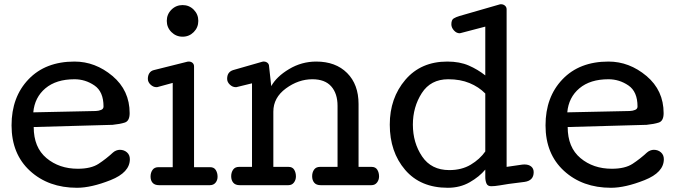

<svg xmlns="http://www.w3.org/2000/svg" viewBox="-20 -869 3183 901"><path d="M138.2 -272.9Q138.2 -177.2 198 -127.2Q257.8 -77.1 345.2 -77.1Q407.2 -77.1 442.6 -100.3Q478 -123.5 510.3 -153.3Q517.6 -159.7 525.9 -162.8Q534.2 -166 542.5 -166Q562 -166 575.7 -154.1Q589.4 -142.1 589.4 -122.1Q589.4 -59.6 498.8 -23.7Q408.2 12.2 341.3 12.2Q207.5 12.2 120.8 -67.1Q34.2 -146.5 34.2 -280.8Q34.2 -413.6 113.8 -496.8Q193.4 -580.1 329.6 -580.1Q427.2 -580.1 507.8 -512.5Q588.4 -444.8 588.4 -337.9Q588.4 -301.3 565.7 -293.9Q543 -286.6 508.3 -283.2ZM465.8 -369.1Q465.8 -439 423.1 -468Q380.4 -497.1 329.6 -497.1Q243.7 -497.1 193.1 -454.6Q142.6 -412.1 136.2 -341.8L429.7 -348.1Q443.4 -348.6 454.6 -353.3Q465.8 -357.9 465.8 -369.1Z M836.9 -696.8Q806.2 -696.8 784.4 -718.5Q762.7 -740.2 762.7 -771Q762.7 -801.8 784.4 -823.5Q806.2 -845.2 836.9 -845.2Q867.7 -845.2 889.2 -823.5Q910.6 -801.8 910.6 -771Q910.6 -740.2 889.2 -718.5Q867.7 -696.8 836.9 -696.8ZM686.5 -40.5Q686.5 -58.6 695.6 -71.5Q704.6 -84.5 723.6 -84.5H790.5V-480L720.7 -460.9Q719.7 -460.4 718 -460.2Q716.3 -460 713.9 -460Q699.2 -460 686.5 -471.9Q673.8 -483.9 673.8 -499Q673.8 -514.6 680.9 -525.6Q688 -536.6 701.7 -540L857.9 -579.1Q859.4 -579.6 861.3 -579.8Q863.3 -580.1 865.7 -580.1Q876.5 -580.1 883.5 -574Q890.6 -567.9 890.6 -557.1V-84.5H965.8Q984.4 -84.5 992.7 -71Q1001 -57.6 1001 -39.6Q1001 -23.4 991.5 -11.7Q981.9 0 964.8 0H726.6Q706.1 0 696.3 -11Q686.5 -22 686.5 -40.5Z M1445.8 -497.1Q1380.4 -497.1 1321.5 -453.9Q1262.7 -410.6 1262.7 -345.2V-85.9H1334Q1352.5 -85.9 1360.6 -72.5Q1368.7 -59.1 1368.7 -41Q1368.7 -24.9 1359.4 -12.5Q1350.1 0 1333 0H1105Q1084.5 0 1074.7 -11.7Q1064.9 -23.4 1064.9 -42Q1064.9 -60.1 1074 -73Q1083 -85.9 1102.1 -85.9H1162.6V-478L1092.8 -460.9Q1091.8 -460.4 1090.1 -460.2Q1088.4 -460 1085.9 -460Q1071.3 -460 1058.6 -471.9Q1045.9 -483.9 1045.9 -499Q1045.9 -515.6 1053 -525.6Q1060.1 -535.6 1073.7 -540L1210 -579.1Q1211.9 -579.1 1212.4 -579.6Q1212.9 -580.1 1214.8 -580.1H1217.8Q1228 -580.1 1235.4 -574Q1242.7 -567.9 1242.7 -557.1L1252.9 -464.8Q1277.8 -509.8 1336.7 -544.9Q1395.5 -580.1 1463.9 -580.1Q1555.2 -580.1 1608.9 -526.4Q1662.6 -472.7 1662.6 -380.9V-85.9H1723.6Q1742.2 -85.9 1750.5 -72.5Q1758.8 -59.1 1758.8 -41Q1758.8 -24.9 1749.3 -12.5Q1739.7 0 1722.7 0H1484.9Q1464.4 0 1454.6 -11.7Q1444.8 -23.4 1444.8 -42Q1444.8 -60.1 1453.9 -73Q1462.9 -85.9 1481.9 -85.9H1564V-372.1Q1564 -430.2 1534.4 -463.6Q1504.9 -497.1 1445.8 -497.1Z M1917.5 -284.2Q1917.5 -199.2 1960.7 -135Q2003.9 -70.8 2088.4 -70.8Q2146.5 -70.8 2189 -96.2Q2231.4 -121.6 2257.3 -158.2V-430.2Q2226.6 -461.4 2183.3 -479.2Q2140.1 -497.1 2083.5 -497.1Q2001 -497.1 1959.2 -431.9Q1917.5 -366.7 1917.5 -284.2ZM1809.1 -284.2Q1809.1 -408.7 1882.1 -494.4Q1955.1 -580.1 2079.1 -580.1Q2137.2 -580.1 2179.7 -561.5Q2222.2 -543 2257.3 -515.1V-744.1L2142.1 -713.9Q2140.1 -713.9 2139.6 -713.4Q2139.2 -712.9 2137.2 -712.9Q2122.1 -712.9 2110.1 -726.3Q2098.1 -739.7 2098.1 -754.9Q2098.1 -775.9 2109.1 -782.5Q2120.1 -789.1 2136.2 -793.9L2324.2 -848.1Q2325.2 -848.6 2327.1 -848.9Q2329.1 -849.1 2331.5 -849.1Q2341.8 -849.1 2349.6 -842.5Q2357.4 -835.9 2357.4 -825.2V-85.9L2428.2 -96.2Q2430.7 -96.7 2434.1 -96.9Q2437.5 -97.2 2441.4 -97.2Q2460.9 -97.2 2472.7 -87.6Q2484.4 -78.1 2484.4 -61Q2484.4 -21.5 2441.7 -15.4Q2398.9 -9.3 2367.2 -5.9Q2348.1 -2.9 2324.5 1Q2300.8 4.9 2285.2 4.9Q2268.1 4.9 2262.7 -8.3Q2257.3 -21.5 2257.3 -38.1V-73.2Q2229.5 -39.6 2184.1 -13.7Q2138.7 12.2 2081.5 12.2Q1953.1 12.2 1881.1 -72Q1809.1 -156.2 1809.1 -284.2Z M2644 -272.9Q2644 -177.2 2703.9 -127.2Q2763.7 -77.1 2851.1 -77.1Q2913.1 -77.1 2948.5 -100.3Q2983.9 -123.5 3016.1 -153.3Q3023.4 -159.7 3031.7 -162.8Q3040 -166 3048.3 -166Q3067.9 -166 3081.5 -154.1Q3095.2 -142.1 3095.2 -122.1Q3095.2 -59.6 3004.6 -23.7Q2914.1 12.2 2847.2 12.2Q2713.4 12.2 2626.7 -67.1Q2540 -146.5 2540 -280.8Q2540 -413.6 2619.6 -496.8Q2699.2 -580.1 2835.4 -580.1Q2933.1 -580.1 3013.7 -512.5Q3094.2 -444.8 3094.2 -337.9Q3094.2 -301.3 3071.5 -293.9Q3048.8 -286.6 3014.2 -283.2ZM2971.7 -369.1Q2971.7 -439 2929 -468Q2886.2 -497.1 2835.4 -497.1Q2749.5 -497.1 2699 -454.6Q2648.4 -412.1 2642.1 -341.8L2935.5 -348.1Q2949.2 -348.6 2960.4 -353.3Q2971.7 -357.9 2971.7 -369.1Z"/></svg>

Font: Cutive
Style: Regular
Weight: 400
Designer: Vernon Adams
Version: Version 1.002